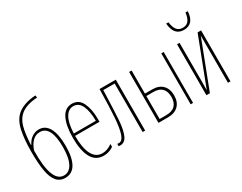

<svg xmlns="http://www.w3.org/2000/svg" viewBox="-88 -1238 2166 1721"><g transform="rotate(-30 995.0 -377.5)"><path d="M145 -702Q176 -728 223.5 -744.5Q271 -761 334 -765L338 -741Q225 -734 167 -687Q122 -651 102.5 -584Q83 -517 78 -400H82Q101 -440 134 -463Q167 -486 207 -486Q274 -486 309 -422.5Q344 -359 344 -239Q344 -117 307.5 -53.5Q271 10 199 10Q144 10 111 -28.5Q78 -67 64 -143.5Q50 -220 50 -342Q50 -476 70 -566Q90 -656 145 -702ZM317 -244Q317 -349 289 -405Q261 -461 204 -461Q157 -461 124.5 -426.5Q92 -392 77 -341Q72 -15 199 -15Q255 -15 286 -73Q317 -131 317 -244Z M714 -301V-273H461Q461 -147 495.5 -81Q530 -15 598 -15Q649 -15 699 -52V-22Q652 10 597 10Q515 10 475 -61.5Q435 -133 435 -264Q435 -392 471 -464.5Q507 -537 579 -537Q650 -537 682 -470Q714 -403 714 -301ZM462 -297H690Q690 -392 663 -452Q636 -512 579 -512Q528 -512 497 -458Q466 -404 462 -297Z M1003 0V-502H885L884 -462Q878 -277 871 -188Q864 -99 841 -47.5Q818 4 770 4Q759 4 753 2V-22Q759 -20 769 -20Q805 -20 824 -76.5Q843 -133 850.5 -237.5Q858 -342 861 -527H1029V0Z M1167 -527H1193V-288H1269Q1337 -288 1374.5 -249.5Q1412 -211 1412 -144Q1412 -76 1373.5 -38Q1335 0 1263 0H1167ZM1500 -527H1525V0H1500ZM1260 -25Q1323 -25 1353.5 -56Q1384 -87 1384 -144Q1384 -202 1354 -232.5Q1324 -263 1266 -263H1193V-25Z M1689 -125Q1689 -63 1688 -37L1876 -527H1912V0H1886V-380V-452V-487L1699 0H1663V-527H1689ZM1783 -607Q1733 -607 1705 -638.5Q1677 -670 1671 -736H1695Q1702 -680 1723.5 -654.5Q1745 -629 1783 -629Q1823 -629 1844 -655.5Q1865 -682 1871 -736H1895Q1887 -607 1783 -607Z"/></g></svg>

Font: Noto Sans Display Thin Cond
Style: Regular
Weight: 250
Width: 3
Designer: Monotype Design team
Foundry: Monotype Imaging Inc.
Version: Version 1.000